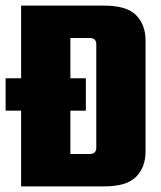

<svg xmlns="http://www.w3.org/2000/svg" viewBox="-25 -662 572 682"><path d="M317 -374V-505Q317 -516 311 -521.5Q305 -527 292 -527H108V-642H345Q425 -642 458.5 -608Q492 -574 492 -518V-374ZM317 -137V-387H492V-124Q492 -68 458.5 -34Q425 0 345 0H108V-115H292Q305 -115 311 -120.5Q317 -126 317 -137ZM50 -642H225V0H50ZM280 -384V-269H-5V-384Z"/></svg>

Font: Teko Variable Light
Style: Regular
Weight: 300
Designer: Manushi Parikh, Jonny Pinhorn
Foundry: Indian Type Foundry
Version: Version 3.000